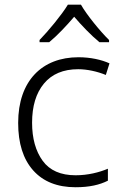

<svg xmlns="http://www.w3.org/2000/svg" viewBox="-20 -785 516 815"><path d="M268.1 -765.1C242.2 -722.2 185.1 -653.3 147.9 -615.2V-606H189C224.6 -635.3 263.2 -676.8 294.9 -713.9C326.7 -676.8 366.2 -635.3 401.9 -606H442.9V-615.2C405.8 -651.4 347.2 -723.1 323.7 -765.1ZM300.8 9.8C359.9 9.8 403.3 -0.5 438 -18.1V-68.8C400.9 -53.2 353 -41 300.8 -41C237.8 -41 190.9 -61.5 161.1 -102.5C131.3 -143.6 116.2 -197.3 116.2 -264.2C116.2 -334 132.8 -389.6 166.5 -430.2C200.2 -470.7 248.5 -491.2 312 -491.2C349.1 -491.2 392.6 -481.9 429.2 -466.8L444.8 -516.1C410.2 -531.7 363.8 -542 313 -542C159.2 -542 57.1 -442.4 57.1 -263.2C57.1 -176.8 78.1 -109.9 120.6 -62C163.1 -14.2 223.1 9.8 300.8 9.8Z"/></svg>

Font: Noto Reveo Sans
Style: Regular
Weight: 300
Designer: Monotype Design Team
Foundry: Monotype Imaging Inc.
Version: Version 2.007